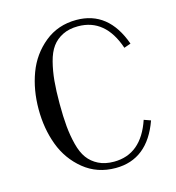

<svg xmlns="http://www.w3.org/2000/svg" viewBox="-110 -825 861 937"><g transform="rotate(-15 320.0 -356.0)"><path d="M360 18Q267 18 199.5 -37Q132 -92 101 -175Q70 -258 70 -356Q70 -454 101 -537Q132 -620 199.5 -675Q267 -730 360 -730Q522 -730 586 -550L552 -538Q498 -698 360 -698Q315 -698 282 -681.5Q249 -665 228.5 -637Q208 -609 196.5 -564Q185 -519 180.5 -470.5Q176 -422 176 -356Q176 -290 180.5 -241.5Q185 -193 196.5 -148Q208 -103 228.5 -75Q249 -47 282 -30.5Q315 -14 360 -14Q498 -14 552 -174L586 -162Q522 18 360 18Z"/></g></svg>

Font: Old Standard TT
Style: Regular
Weight: 400
Designer: Alexey Kryukov <alexios@thessalonica.org.ru>
Version: Version 2.2